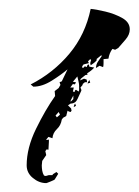

<svg xmlns="http://www.w3.org/2000/svg" viewBox="-20 -399 312 432"><path d="M84 13Q68 13 54 1.5Q40 -10 40 -27Q40 -66 61 -109Q82 -152 104 -183L103 -194L112 -201L116 -208L114 -214L119 -216L132 -243Q118 -231 96.5 -217.5Q75 -204 55 -204L49 -209Q100 -235 136 -278Q172 -321 184 -379Q196 -378 217 -373Q238 -368 255 -358.5Q272 -349 272 -333Q272 -321 262.5 -310Q253 -299 246 -291L239 -287L233 -289Q226 -280 224 -267L213 -266V-257Q213 -251 212 -248L204 -251L196 -246Q196 -254 200.5 -260.5Q205 -267 209 -273V-274H207L197 -266L198 -264Q195 -260 191.5 -257.5Q188 -255 184 -252L183 -257L185 -264L183 -266L178 -261L180 -257L168 -254L165 -250V-247L167 -246L171 -250L175 -248L177 -253L180 -254L181 -249L192 -247Q186 -240 176 -234L177 -231L172 -230L162 -222L160 -218L169 -222L175 -220L176 -214H171L166 -210V-208L161 -202L163 -197V-195Q159 -187 154.5 -176.5Q150 -166 139 -166L133 -162L140 -155L141 -150L139 -147L135 -148L132 -150L129 -138L122 -134L119 -130Q117 -117 108 -108.5Q99 -100 98 -88L89 -91L84 -85L85 -84L90 -85V-80L89 -62L85 -63L82 -59L84 -50L75 -37L74 -27Q74 -21 75 -15Q76 -9 79 -4L83 -3L90 -5H98L99 -7L107 -12L111 -8L103 5Q102 6 93.5 9.5Q85 13 84 13ZM148 -192Q148 -196 151 -197L157 -193L158 -196V-207Q158 -210 156.5 -216.5Q155 -223 154 -227L144 -215L150 -214L151 -213L148 -209L144 -210L138 -202H146L144 -193ZM177 -211Q177 -213 181 -219L183 -213ZM139 -170 145 -176V-184L139 -173ZM146 -158Q146 -160 147 -162.5Q148 -165 149 -166L151 -161ZM108 -135 115 -141 112 -147 105 -139Z"/></svg>

Font: Kolker Brush
Style: Regular
Weight: 400
Designer: Robert E. Leuschke
Foundry: Robert E. Leuschke
Version: Version 1.010; ttfautohint (v1.8.3)